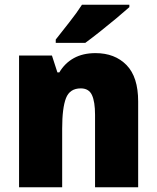

<svg xmlns="http://www.w3.org/2000/svg" viewBox="-20 -786 658 806"><path d="M381 -563Q462 -563 511 -513Q560 -463 560 -360V0H379V-304Q379 -359 366 -387Q353 -415 319 -415Q273 -415 257 -374Q241 -333 241 -246V0H60V-553H198L221 -482H229Q252 -521 290 -542Q328 -563 381 -563ZM523 -756Q503 -738 469.5 -710Q436 -682 400 -653.5Q364 -625 338 -606H214V-620Q239 -652 271 -692.5Q303 -733 324 -766H523Z"/></svg>

Font: Noto Sans Tamil SemiCondensed Black
Style: Regular
Weight: 900
Width: 4
Designer: Jelle Bosma - Monotype Design Team
Foundry: Monotype Imaging Inc.
Version: Version 2.004; ttfautohint (v1.8.4.7-5d5b)